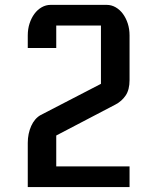

<svg xmlns="http://www.w3.org/2000/svg" viewBox="-20 -760 641 780"><path d="M92.8 -179.7Q92.8 -198.2 96.4 -215.8Q100.1 -233.4 106.9 -248.5Q113.8 -263.7 123.5 -274.9Q133.3 -286.1 145 -292.5L390.1 -419.4V-656.2H208.5V-564.9H92.8V-616.2Q92.8 -642.1 100.1 -664.6Q107.4 -687 119.9 -703.9Q132.3 -720.7 149.4 -730.5Q166.5 -740.2 185.5 -740.2H413.6Q432.6 -740.2 449.7 -730.5Q466.8 -720.7 479.2 -703.9Q491.7 -687 499 -664.6Q506.3 -642.1 506.3 -616.2V-434.6Q506.3 -395.5 490.5 -372.1Q474.6 -348.6 449.2 -335.4L208.5 -209.5V-84H506.3V0H92.8Z"/></svg>

Font: Atomic Age
Style: Regular
Weight: 400
Version: Version 1.007; ttfautohint (v1.4.1) -l 6 -r 46 -G 0 -x 0 -H 